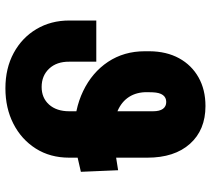

<svg xmlns="http://www.w3.org/2000/svg" viewBox="-55 -722 787 717"><g transform="rotate(90 338.5 -363.5)"><path d="M615.7 -411.1 621.6 -272Q578.1 -261.7 553 -256.3Q527.8 -251 511.7 -249Q495.6 -247.1 479 -247.1Q389.6 -247.1 320.1 -280.5Q250.5 -314 210.9 -373.5Q171.4 -433.1 171.4 -510.7V-528.3Q171.9 -591.8 197.5 -638.7Q223.1 -685.5 269 -711.4Q314.9 -737.3 376 -737.3Q465.3 -737.3 517.1 -679.4Q568.8 -621.6 568.8 -520V-228.5Q568.8 -157.2 534.7 -103.5Q500.5 -49.8 442.1 -20Q383.8 9.8 309.6 9.8Q234.9 9.8 177.7 -21.2Q120.6 -52.2 88.6 -106.2Q56.6 -160.2 56.6 -228.5V-329.6H210.4V-228.5Q210 -181.6 236.3 -153.6Q262.7 -125.5 304.7 -125.5Q345.7 -125.5 370.6 -153.3Q395.5 -181.2 395.5 -228.5V-541.5Q395.5 -565.9 386.5 -578.4Q377.4 -590.8 360.8 -590.8Q344.2 -590.8 335 -578.4Q325.7 -565.9 324.7 -540L324.2 -520Q323.7 -480.5 341.8 -452.1Q359.9 -423.8 394.8 -408.9Q429.7 -394 479 -394Q490.7 -394 496.8 -394Q502.9 -394 512.9 -395.3Q522.9 -396.5 546.1 -400.1Q569.3 -403.8 615.7 -411.1Z"/></g></svg>

Font: Inter 18pt ExtraBold
Style: Regular
Weight: 800
Designer: Rasmus Andersson
Foundry: rsms
Version: Version 4.001;git-66647c0bb